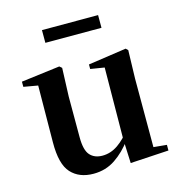

<svg xmlns="http://www.w3.org/2000/svg" viewBox="-111 -842 900 958"><g transform="rotate(-15 339.0 -363.5)"><path d="M255.7 16.2Q182.1 16.2 140.2 -29.3Q98.3 -74.7 99.3 -187.9L102 -497.7L132 -475.4L28.4 -493.5V-520.2L228 -545.4L240.2 -534.8L234.7 -388.7V-177.8Q234.7 -111 257.7 -85.3Q280.7 -59.5 321.8 -59.5Q364.7 -59.5 402.5 -85.8Q440.3 -112.1 469.6 -153.8L503.2 -103H456Q418.4 -51 368.8 -17.4Q319.2 16.2 255.7 16.2ZM447.6 12.4 442.4 -109.4V-111.9L445.6 -481.6L373.7 -493.2V-516.6L570.9 -545.4L581.6 -534.8L577.6 -388.7V-35L645.6 -28.5V0.7ZM191.5 -677.1V-742.8H481.4V-677.1Z"/></g></svg>

Font: Early Summer Mincho VF
Style: Regular
Weight: 250
Designer: GuiWonder
Version: Version 1.002